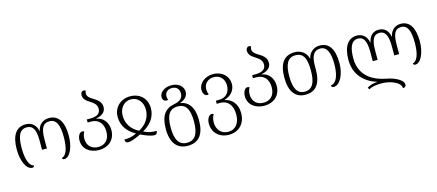

<svg xmlns="http://www.w3.org/2000/svg" viewBox="-64 -1480 5553 2440"><g transform="rotate(-15 2712.0 -260.0)"><path d="M193 9C209 9 218 0 218 -14C159 -28 125 -120 125 -267C125 -406 152 -506 254 -506C336 -506 370 -445 370 -300V-180H434V-300C434 -443 468 -506 553 -506C643 -506 679 -425 679 -267C679 -123 648 -28 586 -14C587 -1 597 8 613 8C689 8 745 -121 745 -267C745 -439 687 -547 558 -547C482 -547 419 -502 404 -419H401C385 -503 325 -547 250 -547C126 -547 60 -450 60 -267C60 -120 114 9 193 9Z M1072 11C1195 11 1286 -67 1286 -196C1286 -296 1224 -372 1139 -382V-386C1219 -401 1266 -440 1266 -505C1266 -577 1208 -611 1158 -642C1122 -664 1092 -686 1092 -725C1092 -737 1095 -750 1100 -762C1095 -767 1086 -771 1076 -771C1050 -771 1034 -749 1034 -723C1034 -666 1073 -639 1114 -613C1156 -585 1200 -558 1200 -499C1200 -438 1156 -405 1066 -405H1019V-365H1066C1160 -365 1220 -300 1220 -194C1220 -83 1157 -29 1071 -29C987 -29 925 -81 925 -175C925 -211 932 -237 948 -264C939 -271 930 -273 922 -273C885 -273 860 -224 860 -170C860 -58 952 11 1072 11Z M1454 11C1494 11 1563 -16 1623 -46C1684 -16 1756 11 1798 11C1826 11 1837 -5 1839 -35C1775 -35 1736 -41 1670 -72C1777 -133 1842 -217 1843 -333C1843 -456 1758 -547 1625 -547C1493 -547 1404 -452 1406 -333C1407 -212 1471 -131 1576 -71C1516 -42 1478 -35 1414 -35C1415 -3 1427 11 1454 11ZM1624 -94C1531 -143 1472 -220 1471 -332C1471 -425 1529 -507 1624 -507C1719 -507 1778 -428 1777 -332C1776 -226 1719 -146 1624 -94Z M2174 251C2318 251 2394 161 2394 -28C2394 -196 2329 -282 2219 -299V-301C2292 -323 2324 -374 2324 -420C2324 -490 2264 -547 2167 -547C2078 -547 2010 -496 2010 -433C2010 -394 2035 -375 2057 -375C2066 -375 2075 -377 2082 -379C2077 -393 2073 -407 2073 -427C2073 -478 2111 -511 2167 -511C2221 -511 2260 -478 2260 -418C2260 -363 2230 -321 2140 -305C2020 -283 1957 -200 1957 -28C1957 161 2039 251 2174 251ZM2175 211C2066 211 2022 126 2022 -30C2022 -188 2065 -266 2177 -266C2284 -266 2328 -188 2328 -28C2328 123 2288 211 2175 211Z M2717 251C2843 251 2935 165 2935 24C2935 -103 2860 -175 2776 -189V-193C2860 -217 2917 -281 2917 -366C2917 -464 2838 -547 2715 -547C2611 -547 2523 -478 2523 -390C2523 -346 2546 -309 2577 -309C2584 -309 2591 -310 2599 -314C2588 -338 2584 -354 2584 -383C2584 -456 2640 -507 2715 -507C2797 -507 2852 -449 2852 -362C2852 -272 2797 -211 2711 -211H2665V-170H2713C2806 -170 2870 -102 2870 24C2870 135 2816 212 2717 212C2619 212 2567 136 2567 52C2567 11 2576 -25 2595 -54C2586 -59 2577 -62 2569 -62C2536 -62 2503 -15 2503 47C2503 165 2587 251 2717 251Z M3247 11C3370 11 3461 -67 3461 -196C3461 -296 3399 -372 3314 -382V-386C3394 -401 3441 -440 3441 -505C3441 -577 3383 -611 3333 -642C3297 -664 3267 -686 3267 -725C3267 -737 3270 -750 3275 -762C3270 -767 3261 -771 3251 -771C3225 -771 3209 -749 3209 -723C3209 -666 3248 -639 3289 -613C3331 -585 3375 -558 3375 -499C3375 -438 3331 -405 3241 -405H3194V-365H3241C3335 -365 3395 -300 3395 -194C3395 -83 3332 -29 3246 -29C3162 -29 3100 -81 3100 -175C3100 -211 3107 -237 3123 -264C3114 -271 3105 -273 3097 -273C3060 -273 3035 -224 3035 -170C3035 -58 3127 11 3247 11Z M3787 11C3925 11 3995 -80 3995 -269V-314C3995 -448 4036 -508 4115 -508C4208 -508 4240 -415 4240 -268C4240 -125 4200 -24 4128 -21C4128 -1 4136 8 4158 8C4243 8 4306 -122 4306 -265C4306 -456 4240 -547 4119 -547C4042 -547 3979 -497 3962 -419H3959C3942 -497 3873 -547 3790 -547C3651 -547 3581 -454 3581 -268C3581 -83 3655 11 3787 11ZM3788 -29C3687 -29 3646 -113 3646 -268C3646 -425 3686 -507 3790 -507C3897 -507 3931 -423 3931 -269C3931 -130 3899 -29 3788 -29Z M5185 -547C5113 -547 5053 -502 5038 -419H5035C5019 -503 4968 -547 4895 -547C4822 -547 4771 -502 4756 -419H4752C4737 -503 4676 -547 4609 -547C4492 -547 4426 -450 4426 -277C4426 -83 4542 37 4706 87V90C4656 92 4602 107 4572 130L4587 154C4624 132 4680 121 4756 121C4855 121 5003 166 5003 251C5028 251 5045 238 5045 214C5045 152 4938 99 4827 79C4684 52 4491 -31 4491 -277C4491 -406 4518 -506 4613 -506C4687 -506 4721 -445 4721 -300V-180H4785V-300C4785 -448 4820 -506 4895 -506C4967 -506 5004 -449 5004 -300V-180H5068V-300C5068 -443 5099 -506 5180 -506C5265 -506 5298 -425 5298 -267C5298 -128 5267 -34 5205 -20C5206 -6 5216 3 5232 3C5308 3 5364 -126 5364 -267C5364 -439 5309 -547 5185 -547Z"/></g></svg>

Font: Noto Serif Georgian Light
Style: Regular
Weight: 300
Designer: Monotype Design Team, Akaki Razmadze
Foundry: Google LLC
Version: Version 2.003